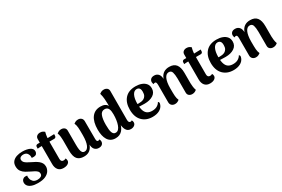

<svg xmlns="http://www.w3.org/2000/svg" viewBox="90 -1847 4368 2977"><g transform="rotate(-30 2274.5 -359.0)"><path d="M221 14Q156 14 113.5 -1Q71 -16 50 -42Q29 -68 29 -102Q29 -120 38 -138.5Q47 -157 69 -168Q91 -179 130 -172Q127 -158 127.5 -145Q128 -132 132 -118Q137 -88 162.5 -61.5Q188 -35 240 -35Q276 -35 301 -49.5Q326 -64 326 -95Q326 -121 309.5 -138.5Q293 -156 266.5 -170Q240 -184 210 -198Q172 -216 133.5 -238.5Q95 -261 70 -295.5Q45 -330 45 -384Q45 -437 73 -469.5Q101 -502 147 -517Q193 -532 246 -532Q326 -532 378 -508Q430 -484 430 -435Q430 -412 415.5 -392.5Q401 -373 364 -372Q354 -371 345.5 -372Q337 -373 329 -374Q330 -388 328.5 -404.5Q327 -421 320 -434Q312 -457 292 -471Q272 -485 241 -485Q222 -485 205.5 -479.5Q189 -474 178.5 -462Q168 -450 168 -431Q168 -405 185 -385.5Q202 -366 230 -351Q258 -336 289 -320Q318 -306 347 -290.5Q376 -275 400.5 -255Q425 -235 439.5 -209.5Q454 -184 454 -149Q454 -109 431 -71.5Q408 -34 357 -10Q306 14 221 14Z M680 10Q619 10 587 -28.5Q555 -67 555 -133V-580Q555 -613 577.5 -631.5Q600 -650 634 -650Q664 -650 684 -639Q704 -628 712 -620Q699 -572 695.5 -530Q692 -488 692 -426V-145Q692 -119 703.5 -105.5Q715 -92 737 -92Q747 -92 759.5 -95Q772 -98 776 -105Q784 -95 787 -83Q790 -71 790 -62Q790 -31 760.5 -10.5Q731 10 680 10ZM480 -451 481 -484Q482 -501 492.5 -508.5Q503 -516 517 -516H691Q695 -516 712.5 -516.5Q730 -517 752.5 -517.5Q775 -518 792.5 -518.5Q810 -519 814 -520L813 -488Q812 -472 802 -463.5Q792 -455 778 -455H540Q530 -455 510 -454Q490 -453 480 -451Z M1247 -531Q1280 -531 1303 -510.5Q1326 -490 1326 -453L1327 -140Q1327 -112 1333.5 -100Q1340 -88 1353 -88Q1358 -88 1366 -90Q1374 -92 1379 -99Q1392 -79 1392 -57Q1392 -26 1371 -6Q1350 14 1310 14Q1263 14 1235 -18Q1207 -50 1207 -115V-146L1224 -176Q1216 -116 1194.5 -73.5Q1173 -31 1136 -8Q1099 15 1044 15Q964 15 925 -31Q886 -77 886 -186V-370Q886 -393 882.5 -430Q879 -467 866 -501Q880 -512 899 -521.5Q918 -531 945 -531Q979 -531 1001.5 -512.5Q1024 -494 1024 -460V-208Q1024 -156 1029.5 -120Q1035 -84 1049.5 -66Q1064 -48 1091 -48Q1114 -48 1132 -62.5Q1150 -77 1163.5 -106.5Q1177 -136 1184 -180Q1191 -224 1191 -282Q1191 -330 1190.5 -363Q1190 -396 1188 -419.5Q1186 -443 1181.5 -462Q1177 -481 1168 -502Q1177 -510 1197.5 -520.5Q1218 -531 1247 -531Z M1611 14Q1563 14 1529.5 -4.5Q1496 -23 1474.5 -57.5Q1453 -92 1443 -138.5Q1433 -185 1433 -240Q1433 -380 1488.5 -455.5Q1544 -531 1647 -531Q1693 -531 1723.5 -516Q1754 -501 1768 -472V-513Q1768 -548 1764 -600Q1760 -652 1745 -703Q1754 -711 1774.5 -722Q1795 -733 1824 -733Q1857 -733 1880 -714.5Q1903 -696 1903 -662L1902 -145Q1902 -119 1911 -106Q1920 -93 1936 -93Q1941 -93 1949.5 -95Q1958 -97 1962 -104Q1969 -94 1972 -82Q1975 -70 1975 -61Q1975 -30 1949.5 -10.5Q1924 9 1886 9Q1828 9 1801.5 -40.5Q1775 -90 1775 -174V-220L1796 -209Q1789 -152 1774 -110Q1759 -68 1735.5 -40.5Q1712 -13 1681 0.5Q1650 14 1611 14ZM1653 -60Q1683 -60 1704 -82.5Q1725 -105 1738.5 -143Q1752 -181 1758.5 -228Q1765 -275 1765 -324Q1765 -351 1762 -376Q1759 -401 1750.5 -420.5Q1742 -440 1725.5 -451.5Q1709 -463 1682 -463Q1626 -463 1603 -405Q1580 -347 1580 -243Q1580 -197 1583.5 -162.5Q1587 -128 1595.5 -105.5Q1604 -83 1618 -71.5Q1632 -60 1653 -60Z M2274 14Q2158 14 2088.5 -57.5Q2019 -129 2019 -260Q2019 -386 2085 -458.5Q2151 -531 2275 -531Q2333 -531 2379.5 -514Q2426 -497 2453.5 -463.5Q2481 -430 2481 -379Q2481 -305 2421 -265.5Q2361 -226 2266 -226Q2226 -226 2180.5 -228.5Q2135 -231 2082 -244L2086 -285Q2107 -283 2129.5 -280Q2152 -277 2185 -276Q2207 -276 2232.5 -279Q2258 -282 2281 -294.5Q2304 -307 2318.5 -332.5Q2333 -358 2333 -402Q2333 -436 2324 -453.5Q2315 -471 2300.5 -478Q2286 -485 2270 -485Q2221 -485 2193.5 -430Q2166 -375 2166 -278Q2166 -201 2183 -155.5Q2200 -110 2233 -90.5Q2266 -71 2313 -71Q2369 -71 2404.5 -93Q2440 -115 2456 -146Q2467 -142 2471.5 -129Q2476 -116 2465 -88Q2446 -39 2395.5 -12.5Q2345 14 2274 14Z M2673 15Q2638 15 2615 -6Q2592 -27 2592 -63V-376Q2591 -405 2585 -417Q2579 -429 2566 -429Q2561 -429 2553 -427Q2545 -425 2540 -417Q2527 -437 2527 -460Q2527 -491 2548 -511Q2569 -531 2609 -531Q2656 -531 2684 -499Q2712 -467 2712 -401V-371L2695 -340Q2703 -400 2724.5 -442.5Q2746 -485 2784 -508Q2822 -531 2878 -531Q2961 -531 3000 -481Q3039 -431 3039 -331V-146Q3040 -124 3043.5 -86.5Q3047 -49 3060 -16Q3046 -3 3026.5 6Q3007 15 2981 15Q2947 15 2924.5 -4Q2902 -23 2902 -56V-309Q2901 -382 2888 -422.5Q2875 -463 2831 -463Q2808 -463 2789 -449Q2770 -435 2756.5 -406.5Q2743 -378 2735.5 -335Q2728 -292 2728 -235Q2728 -186 2728.5 -153Q2729 -120 2731 -96.5Q2733 -73 2737.5 -54Q2742 -35 2751 -15Q2742 -7 2721.5 4Q2701 15 2673 15Z M3303 10Q3242 10 3210 -28.5Q3178 -67 3178 -133V-580Q3178 -613 3200.5 -631.5Q3223 -650 3257 -650Q3287 -650 3307 -639Q3327 -628 3335 -620Q3322 -572 3318.5 -530Q3315 -488 3315 -426V-145Q3315 -119 3326.5 -105.5Q3338 -92 3360 -92Q3370 -92 3382.5 -95Q3395 -98 3399 -105Q3407 -95 3410 -83Q3413 -71 3413 -62Q3413 -31 3383.5 -10.5Q3354 10 3303 10ZM3103 -451 3104 -484Q3105 -501 3115.5 -508.5Q3126 -516 3140 -516H3314Q3318 -516 3335.5 -516.5Q3353 -517 3375.5 -517.5Q3398 -518 3415.5 -518.5Q3433 -519 3437 -520L3436 -488Q3435 -472 3425 -463.5Q3415 -455 3401 -455H3163Q3153 -455 3133 -454Q3113 -453 3103 -451Z M3723 14Q3607 14 3537.5 -57.5Q3468 -129 3468 -260Q3468 -386 3534 -458.5Q3600 -531 3724 -531Q3782 -531 3828.5 -514Q3875 -497 3902.5 -463.5Q3930 -430 3930 -379Q3930 -305 3870 -265.5Q3810 -226 3715 -226Q3675 -226 3629.5 -228.5Q3584 -231 3531 -244L3535 -285Q3556 -283 3578.5 -280Q3601 -277 3634 -276Q3656 -276 3681.5 -279Q3707 -282 3730 -294.5Q3753 -307 3767.5 -332.5Q3782 -358 3782 -402Q3782 -436 3773 -453.5Q3764 -471 3749.5 -478Q3735 -485 3719 -485Q3670 -485 3642.5 -430Q3615 -375 3615 -278Q3615 -201 3632 -155.5Q3649 -110 3682 -90.5Q3715 -71 3762 -71Q3818 -71 3853.5 -93Q3889 -115 3905 -146Q3916 -142 3920.5 -129Q3925 -116 3914 -88Q3895 -39 3844.5 -12.5Q3794 14 3723 14Z M4122 15Q4087 15 4064 -6Q4041 -27 4041 -63V-376Q4040 -405 4034 -417Q4028 -429 4015 -429Q4010 -429 4002 -427Q3994 -425 3989 -417Q3976 -437 3976 -460Q3976 -491 3997 -511Q4018 -531 4058 -531Q4105 -531 4133 -499Q4161 -467 4161 -401V-371L4144 -340Q4152 -400 4173.5 -442.5Q4195 -485 4233 -508Q4271 -531 4327 -531Q4410 -531 4449 -481Q4488 -431 4488 -331V-146Q4489 -124 4492.5 -86.5Q4496 -49 4509 -16Q4495 -3 4475.5 6Q4456 15 4430 15Q4396 15 4373.5 -4Q4351 -23 4351 -56V-309Q4350 -382 4337 -422.5Q4324 -463 4280 -463Q4257 -463 4238 -449Q4219 -435 4205.5 -406.5Q4192 -378 4184.5 -335Q4177 -292 4177 -235Q4177 -186 4177.5 -153Q4178 -120 4180 -96.5Q4182 -73 4186.5 -54Q4191 -35 4200 -15Q4191 -7 4170.5 4Q4150 15 4122 15Z"/></g></svg>

Font: Arima Thin
Style: Bold
Weight: 700
Version: Version 1.100